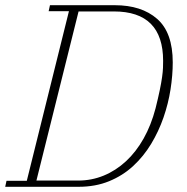

<svg xmlns="http://www.w3.org/2000/svg" viewBox="-27 -718 719 738"><path d="M-2 -23H76L238 -675H160L165 -698H414Q517 -698 577 -645.5Q637 -593 637 -478Q637 -429 628.5 -374.5Q620 -320 601.5 -266.5Q583 -213 554 -165Q525 -117 485 -80Q445 -43 392.5 -21.5Q340 0 275 0H-7ZM113 -24H274Q325 -24 371.5 -43Q418 -62 457 -98Q496 -134 525 -185.5Q554 -237 571 -302Q581 -342 587 -371Q593 -400 596 -421.5Q599 -443 599.5 -457.5Q600 -472 600 -484Q600 -674 411 -674H275Z"/></svg>

Font: IBM Plex Serif ExtLt
Style: Italic
Weight: 200
Italic angle: -14°
Designer: Mike Abbink, Paul van der Laan, Pieter van Rosmalen
Foundry: Bold Monday
Version: Version 3.001